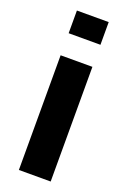

<svg xmlns="http://www.w3.org/2000/svg" viewBox="-148 -812 572 862"><g transform="rotate(20 138.5 -381.0)"><path d="M214.4 0H62.5V-547.9H214.4ZM214.4 -653.3H62.5V-761.7H214.4Z"/></g></svg>

Font: Ufes Sans ExtraBold
Style: Regular
Weight: 800
Designer: Ricardo Esteves & Filipe Motta
Foundry: ProDesignUfes - Ricardo Esteves, Filipe Motta (This is a derivative work, based on Roboto family, by Christian Robertson
Version: Version 2.0